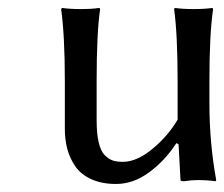

<svg xmlns="http://www.w3.org/2000/svg" viewBox="-20 -453 564 483"><path d="M424.8 -92.8 422.9 -91.8Q395 -48.8 355.2 -19.5Q315.4 9.8 272 9.8Q236.3 9.8 210.2 -2Q184.1 -13.7 169.9 -33.9Q155.8 -54.2 149.4 -77.9Q143.1 -101.6 143.1 -128.9V-250Q143.1 -362.3 133.8 -430.2L136.2 -433.1Q154.3 -430.2 183.1 -430.2Q211.9 -430.2 230 -433.1L231.9 -430.2Q223.1 -370.1 223.1 -250V-149.9Q223.1 -116.7 228.3 -94.7Q233.4 -72.8 243.4 -62.7Q253.4 -52.7 263.7 -49.3Q273.9 -45.9 289.1 -45.9Q323.7 -45.9 362.8 -77.9Q401.9 -109.9 426.8 -151.9V-250Q426.8 -365.7 418 -430.2L419.9 -433.1Q438 -430.2 466.8 -430.2Q495.6 -430.2 514.2 -433.1L516.1 -430.2Q506.8 -367.2 506.8 -250V-192.9Q506.8 -93.8 523.9 0L522 2.9Q502 0 477.1 0Q462.4 0 442.9 2.9Q434.1 2.9 434.1 0L429.2 -89.8Z"/></svg>

Font: Linear Smooth
Style: Regular
Weight: 400
Designer: Philipp H. Poll, Flanker
Foundry: Philipp H. Poll, reworked by Flanker
Version: Version 1.061 | FøM Fix